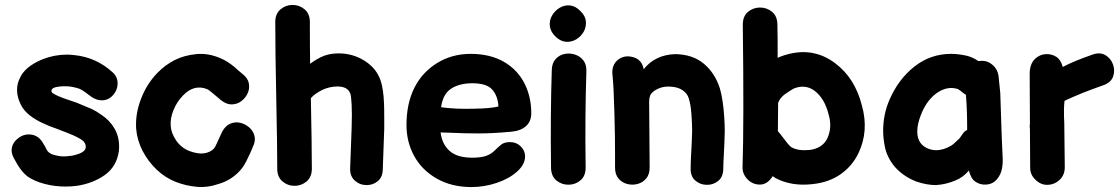

<svg xmlns="http://www.w3.org/2000/svg" viewBox="-20 -748 4531 777"><path d="M245 7Q269 7 291 4Q357 -6 404.5 -40Q452 -74 461 -136Q462 -143 462 -156Q462 -196 443 -228.5Q424 -261 391 -283Q370 -298 351 -307Q331 -315 315 -322Q291 -333 268 -340Q234 -351 216 -359Q201 -366 195 -370Q188 -374 188 -380Q188 -389 201 -394Q219 -399 244 -399Q271 -399 301 -389Q309 -386 326 -374L350 -356Q371 -342 392 -342Q419 -342 437.5 -363Q456 -384 456 -410Q456 -438 435 -456Q369 -516 281 -525Q261 -527 251 -527Q200 -527 152 -508Q79 -478 59 -429Q49 -408 49 -384Q49 -355 64 -325Q86 -279 159 -247Q175 -239 212 -226L256 -209Q303 -190 316 -178Q327 -167 327 -155V-151Q325 -129 272 -118Q251 -115 237 -115Q218 -115 192 -123Q175 -130 169 -142L163 -154L151 -174Q131 -204 97 -204Q70 -204 48.5 -184.5Q27 -165 27 -139Q27 -125 36 -108L45 -92L52 -80Q69 -52 90 -35Q118 -15 159.5 -4Q201 7 245 7Z M866 -4Q913 -18 947 -53Q969 -75 985 -113Q989 -120 994.5 -133Q1000 -146 1003 -153Q1015 -177 1010 -197.5Q1005 -218 989 -232Q973 -246 952.5 -251Q932 -256 912 -247.5Q892 -239 879 -215Q878 -213 857 -167Q850 -151 845 -146Q830 -131 805.5 -127.5Q781 -124 746 -137Q713 -150 693 -179.5Q673 -209 671 -237Q668 -267 681.5 -301Q695 -335 719 -360Q765 -409 819 -387Q825 -384 837 -374Q873 -343 875 -342Q897 -325 918.5 -325.5Q940 -326 957 -339Q974 -352 982.5 -371Q991 -390 987 -411Q983 -432 961 -449L943 -464Q932 -474 930 -476Q900 -501 873 -512Q823 -534 774 -529Q725 -524 687 -505Q648 -485 617 -453Q574 -409 550.5 -347.5Q527 -286 531 -227Q535 -180 557 -137.5Q579 -95 613.5 -62Q648 -29 691 -12Q732 4 776 8Q820 12 866 -4Z M1172 4Q1200 4 1221 -14Q1242 -32 1242 -65Q1242 -158 1238 -351Q1255 -370 1286 -385Q1315 -398 1346 -398Q1388 -398 1398 -368Q1401 -360 1403 -325L1404 -284L1403 -230L1397 -67Q1396 -35 1416 -17Q1436 1 1464 1Q1490 1 1509 -15Q1528 -31 1529 -61L1535 -228V-267Q1535 -313 1534 -330Q1532 -387 1520 -423Q1503 -472 1455.5 -502Q1408 -532 1350 -532Q1309 -532 1277 -516Q1255 -505 1235 -490Q1234 -541 1234 -659Q1234 -692 1213 -710Q1192 -728 1164 -728Q1136 -728 1115 -710Q1094 -692 1094 -659Q1094 -542 1098 -350Q1102 -158 1102 -65Q1102 -32 1123 -14Q1144 4 1172 4Z M1888 9Q1940 9 1990.5 -8Q2041 -25 2073 -54Q2105 -83 2105 -115Q2105 -138 2087.5 -155.5Q2070 -173 2044 -173Q2021 -173 2008 -162.5Q1995 -152 1980 -137Q1966 -124 1948 -117.5Q1930 -111 1900 -110Q1834 -108 1801.5 -135.5Q1769 -163 1763 -212L1798 -211Q1861 -208 1916 -208Q1974 -208 2049 -215Q2086 -218 2108 -237Q2130 -256 2130 -290Q2130 -357 2102 -411.5Q2074 -466 2019 -498Q1963 -530 1885 -530Q1809 -530 1749 -493Q1689 -456 1657 -393Q1625 -329 1625 -242Q1625 -173 1656.5 -116Q1688 -59 1748 -25Q1808 9 1888 9ZM1765 -314Q1772 -366 1804 -388Q1836 -410 1887 -411Q1948 -412 1971.5 -386Q1995 -360 1997 -317Q1965 -309 1896 -308Q1824 -306 1765 -314Z M2210 -68Q2211 -34 2232.5 -17Q2254 0 2281.5 -0.5Q2309 -1 2329.5 -18.5Q2350 -36 2350 -70Q2347 -272 2353 -459Q2354 -487 2340.5 -504Q2327 -521 2306 -527.5Q2285 -534 2264 -529.5Q2243 -525 2228.5 -509Q2214 -493 2213 -465Q2207 -280 2210 -68ZM2329 -703Q2309 -724 2286.5 -726Q2264 -728 2245 -716.5Q2226 -705 2214.5 -686Q2203 -667 2205 -644Q2207 -621 2227 -601Q2247 -581 2269.5 -579Q2292 -577 2311.5 -588.5Q2331 -600 2342 -619.5Q2353 -639 2351 -661.5Q2349 -684 2329 -703Z M2907 -63Q2907 -84 2909.5 -127.5Q2912 -171 2913 -218Q2913 -241 2911 -273Q2909 -305 2904.5 -336.5Q2900 -368 2893 -391Q2873 -453 2828 -490.5Q2783 -528 2712 -529Q2631 -526 2585 -468Q2576 -517 2522 -520Q2492 -520 2473 -498.5Q2454 -477 2459 -441Q2462 -413 2463.5 -372.5Q2465 -332 2466.5 -286.5Q2468 -241 2468.5 -198Q2469 -155 2469 -121Q2469 -87 2469 -70Q2469 -42 2483 -25.5Q2497 -9 2518 -3.5Q2539 2 2560 -3.5Q2581 -9 2595 -25.5Q2609 -42 2609 -70Q2609 -117 2608 -208Q2607 -298 2607 -333Q2607 -342 2607.5 -346.5Q2608 -351 2612 -364Q2623 -381 2646.5 -390.5Q2670 -400 2698 -397Q2725 -395 2743 -382.5Q2761 -370 2767 -351Q2775 -327 2778 -287.5Q2781 -248 2781 -218Q2780 -178 2777.5 -135.5Q2775 -93 2775 -67Q2774 -35 2793 -18Q2812 -1 2838.5 0Q2865 1 2885.5 -15Q2906 -31 2907 -63Z M3053 -1Q3085 0 3107 -35L3119 -27Q3184 7 3269 -3Q3335 -10 3382 -43Q3429 -76 3454 -128Q3497 -218 3468 -321Q3440 -432 3360 -492Q3314 -527 3260 -535Q3205 -543 3141 -520L3127 -514Q3127 -536 3127 -585Q3126 -634 3126 -650Q3125 -684 3103.5 -701Q3082 -718 3054.5 -717.5Q3027 -717 3006.5 -699.5Q2986 -682 2986 -648Q2991 -250 2985 -73Q2984 -45 3004 -23.5Q3024 -2 3053 -1ZM3255 -141Q3211 -137 3185 -151Q3178 -154 3166 -169L3149 -191Q3138 -206 3128 -217Q3129 -265 3129 -333L3130 -334Q3136 -350 3154 -365Q3186 -387 3193 -390Q3239 -408 3276 -381Q3317 -350 3333 -286Q3349 -233 3328 -188Q3308 -147 3255 -141Z M3767 1Q3806 -1 3845 -17Q3878 -30 3901 -58Q3909 -25 3927.5 -12.5Q3946 0 3969 -1Q3997 -2 4014.5 -22.5Q4032 -43 4036 -72Q4038 -86 4038 -102Q4037 -117 4035 -167L4033 -221Q4030 -327 4028 -371L4021 -440Q4018 -466 3998.5 -484Q3979 -502 3954 -502L3944 -501H3939Q3917 -516 3894 -522Q3859 -530 3829 -530Q3746 -530 3681 -479Q3616 -428 3580 -345Q3554 -286 3554 -219Q3554 -190 3560 -159Q3568 -112 3602 -72Q3637 -33 3689 -13Q3731 1 3767 1ZM3768 -140Q3755 -140 3740 -145Q3692 -162 3692 -216Q3692 -247 3708 -286Q3728 -336 3761.5 -364Q3795 -392 3831 -392Q3840 -392 3856 -388L3865 -382L3879 -371L3889 -364Q3894 -306 3894 -222Q3886 -219 3880 -212L3863 -188L3848 -174Q3838 -164 3830 -159Q3798 -140 3768 -140Z M4170 -21Q4192 1 4220 0Q4248 -1 4268.5 -20.5Q4289 -40 4289 -71Q4288 -186 4287 -249Q4284 -308 4288 -340Q4353 -371 4445 -403Q4476 -414 4484.5 -438Q4493 -462 4484.5 -486.5Q4476 -511 4454 -524.5Q4432 -538 4401 -527Q4321 -499 4281 -477Q4273 -506 4255.5 -517.5Q4238 -529 4217 -529Q4188 -529 4167.5 -508.5Q4147 -488 4147 -449Q4147 -359 4148 -248Q4146 -237 4148 -225Q4148 -168 4149 -69Q4149 -41 4170 -21Z"/></svg>

Font: Balsamiq Sans
Style: Bold
Weight: 700
Designer: Michael Angeles
Foundry: Balsamiq SRL
Version: Version 1.020; ttfautohint (v1.8.4.7-5d5b);gftools[0.9.26]